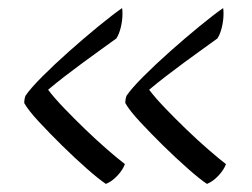

<svg xmlns="http://www.w3.org/2000/svg" viewBox="-20 -497 624 475"><path d="M518 -402Q500 -389 478.5 -373.5Q457 -358 434.5 -341.5Q412 -325 390 -308Q368 -291 349 -275Q364 -255 389 -229Q414 -203 441.5 -176.5Q469 -150 495.5 -127Q522 -104 539 -91Q534 -77 520.5 -62.5Q507 -48 492 -42Q474 -54 444 -80.5Q414 -107 383.5 -137Q353 -167 326.5 -195.5Q300 -224 290 -242Q290 -252 293 -260Q305 -278 335 -308Q365 -338 401 -370Q437 -402 473 -431.5Q509 -461 532 -477Q533 -473 533 -463Q533 -447 529 -430Q525 -413 518 -402ZM268 -402Q250 -389 228.5 -373.5Q207 -358 184.5 -341.5Q162 -325 140 -308Q118 -291 99 -275Q114 -255 139 -229Q164 -203 191.5 -176.5Q219 -150 245.5 -127Q272 -104 289 -91Q284 -77 270.5 -62.5Q257 -48 242 -42Q224 -54 194 -80.5Q164 -107 133.5 -137Q103 -167 76.5 -195.5Q50 -224 40 -242Q40 -252 43 -260Q55 -278 85 -308Q115 -338 151 -370Q187 -402 223 -431.5Q259 -461 282 -477Q283 -473 283 -463Q283 -447 279 -430Q275 -413 268 -402Z"/></svg>

Font: Gotu
Style: Regular
Weight: 400
Designer: Sarang Kulkarni & Kailash Malviya
Foundry: Ek Type
Version: Version 2.320;hotconv 1.0.109;makeotfexe 2.5.65596; ttfautoh